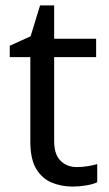

<svg xmlns="http://www.w3.org/2000/svg" viewBox="-20 -679 401 709"><path d="M264 -62Q284 -62 305 -65.5Q326 -69 339 -73V-6Q325 1 299 5.5Q273 10 249 10Q207 10 171.5 -4.5Q136 -19 114 -55Q92 -91 92 -156V-468H16V-510L93 -545L128 -659H180V-536H335V-468H180V-158Q180 -109 203.5 -85.5Q227 -62 264 -62Z"/></svg>

Font: uhindi85
Style: Book
Weight: 400
Designer: Jelle Bosma - Monotype Design Team
Foundry: Monotype Imaging Inc.
Version: Version 2.003